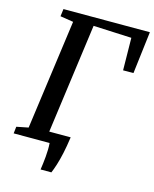

<svg xmlns="http://www.w3.org/2000/svg" viewBox="-131 -830 861 1073"><g transform="rotate(15 300.0 -293.5)"><path d="M209 156Q211.5 139 214 119.5Q216.5 100 218.2 79.5Q220 59 220.5 38.8Q221 18.5 219.5 0L170 -61H325Q317.5 -7 308.5 34Q299.5 75 290 105Q280.5 135 271.5 156ZM11.5 0 16 -39.5 84 -53 171 -688 95 -700 100.5 -743H600.5L571 -499L511 -498.5L508.5 -686L287.5 -696L200 -53L313 -39.5L309 0Z"/></g></svg>

Font: Merriweather 28pt Medium
Style: Italic
Weight: 500
Italic angle: -7.8°
Version: Version 2.101